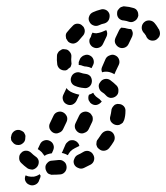

<svg xmlns="http://www.w3.org/2000/svg" viewBox="-20 -557 520 600"><path d="M104 2 101 10Q97 18 88 21Q79 24 71 20Q63 17 59 8Q56 0 60 -9Q64 -7 68 -6Q77 -4 86 -5Q96 -7 103 -12Q104 -12 104 -13Q105 -10 107 -8Q107 -6 106 -3Q106 -1 104 2ZM122 -32Q122 -28 124 -24Q126 -19 129 -16Q132 -13 137 -12Q141 -10 145 -11Q157 -11 169 -12Q178 -13 184 -21Q189 -28 188 -37Q187 -47 180 -52Q173 -58 163 -57Q154 -56 143 -55Q134 -55 128 -48Q121 -41 122 -32ZM63 -86Q61 -86 59 -86Q57 -86 55 -85Q54 -85 52 -84Q51 -83 49 -82Q48 -81 47 -80Q40 -74 40 -65Q39 -55 46 -48Q55 -39 66 -31Q69 -29 74 -28Q78 -27 82 -27Q87 -28 91 -31Q94 -33 97 -37Q102 -44 101 -54Q99 -63 91 -68Q84 -73 78 -79Q75 -82 71 -84Q67 -86 63 -86ZM212 -43Q216 -35 225 -32Q233 -28 242 -32Q253 -37 264 -43Q272 -48 274 -57Q276 -66 271 -74Q267 -82 257 -85Q248 -87 240 -82Q232 -77 223 -73Q215 -69 212 -60Q208 -52 212 -43ZM135 -117Q144 -113 147 -104Q150 -96 146 -87L142 -78Q134 -77 126 -74Q122 -72 119 -70Q117 -72 116 -74Q111 -82 104 -87Q101 -89 98 -91L105 -106Q109 -115 118 -118Q127 -121 135 -117ZM175 -83 185 -106Q187 -110 191 -113Q194 -116 198 -118Q202 -119 207 -119Q211 -119 215 -117Q220 -115 224 -110Q227 -106 228 -101Q221 -97 214 -94Q206 -90 200 -84Q195 -78 192 -72Q185 -76 178 -78Q175 -79 173 -79Q173 -80 174 -81Q174 -82 175 -83ZM281 -106Q282 -101 284 -97Q286 -94 290 -91Q297 -85 306 -86Q315 -87 321 -94Q329 -104 335 -114Q340 -122 338 -131Q336 -140 329 -145Q321 -150 312 -148Q303 -146 297 -138Q292 -130 286 -122Q283 -119 282 -115Q281 -110 281 -106ZM55 -143Q52 -146 48 -148Q44 -150 40 -151Q30 -152 23 -146Q16 -140 15 -131Q15 -130 14 -128Q14 -124 15 -119Q17 -115 20 -112Q23 -108 27 -106Q31 -104 35 -104Q44 -103 51 -109Q59 -115 59 -125Q59 -125 59 -126Q60 -131 59 -135Q57 -139 55 -143ZM147 -142Q156 -138 164 -142Q173 -145 177 -153L188 -176Q192 -185 189 -193Q185 -202 177 -206Q169 -210 160 -207Q151 -204 147 -195L136 -172Q132 -164 135 -155Q139 -146 147 -142ZM227 -142Q236 -138 244 -142Q253 -145 257 -153L268 -176Q270 -180 270 -185Q270 -189 269 -193Q267 -197 264 -201Q261 -204 257 -206Q249 -210 240 -207Q231 -204 227 -195L216 -172Q212 -164 215 -155Q219 -146 227 -142ZM340 -167Q344 -166 348 -166Q353 -166 357 -169Q361 -171 364 -174Q366 -177 368 -182Q372 -195 372 -209Q373 -218 367 -225Q360 -232 351 -232Q347 -233 342 -231Q338 -230 335 -226Q332 -223 330 -219Q328 -215 328 -211Q327 -203 325 -195Q322 -186 326 -178Q331 -170 340 -167ZM271 -267Q265 -263 258 -261Q256 -257 256 -252Q256 -248 257 -244Q259 -240 262 -236Q265 -233 269 -231Q277 -227 285 -230Q293 -233 298 -240Q296 -242 294 -244Q291 -248 287 -250Q279 -255 274 -262Q273 -265 271 -267ZM188 -282 178 -261Q174 -253 177 -244Q180 -235 189 -231Q197 -227 206 -230Q215 -234 219 -242L228 -261Q218 -263 208 -267Q200 -270 194 -275Q190 -278 188 -282ZM343 -257Q350 -263 350 -272Q351 -282 345 -289Q335 -299 324 -307Q316 -312 307 -310Q298 -308 293 -300Q287 -293 289 -284Q291 -274 299 -269Q306 -265 311 -259Q317 -252 326 -251Q336 -251 343 -257ZM267 -301Q268 -310 263 -318Q257 -325 248 -326Q239 -327 231 -330Q223 -333 214 -329Q206 -325 203 -317Q199 -308 203 -299Q207 -291 216 -288Q228 -283 242 -282Q251 -280 259 -286Q266 -292 267 -301ZM336 -326Q336 -325 337 -325Q338 -326 339 -328Q340 -329 340 -331L351 -354Q355 -362 352 -371Q349 -380 340 -384Q332 -388 323 -384Q314 -381 310 -373L300 -350Q298 -346 297 -341Q297 -336 299 -331Q301 -332 302 -332Q311 -334 321 -332Q329 -330 336 -326ZM203 -355Q204 -359 203 -363Q202 -371 203 -379Q204 -388 198 -395Q192 -403 183 -403Q178 -404 174 -403Q170 -401 166 -398Q163 -396 161 -392Q158 -388 158 -383Q157 -369 159 -355Q161 -346 168 -341Q176 -336 185 -337Q186 -337 188 -338Q189 -338 190 -339Q190 -339 190 -339Q195 -344 200 -347Q202 -351 203 -355ZM266 -344 271 -354Q275 -362 272 -371Q269 -380 260 -384Q256 -386 252 -386Q247 -386 243 -384Q239 -383 236 -380Q232 -377 230 -373L226 -363Q226 -359 226 -354Q233 -354 239 -351Q244 -349 250 -349Q259 -348 266 -344ZM298 -457Q305 -460 312 -463Q315 -458 315 -453Q315 -447 313 -443L302 -420Q298 -411 289 -408Q280 -405 272 -409Q265 -412 261 -420Q258 -427 260 -435Q262 -438 264 -442Q265 -446 266 -449L269 -455Q275 -453 281 -453Q290 -454 298 -457ZM352 -409Q360 -405 369 -408Q378 -411 382 -420L393 -443Q395 -448 395 -454Q394 -461 390 -466Q383 -466 376 -468Q370 -470 365 -470Q362 -470 360 -471Q357 -469 355 -467Q353 -464 352 -462L341 -439Q337 -430 340 -422Q344 -413 352 -409ZM186 -441Q186 -436 189 -433Q191 -429 194 -426Q202 -420 211 -421Q220 -423 226 -430Q232 -437 238 -444Q241 -447 243 -451Q245 -456 245 -460Q245 -465 243 -469Q242 -473 238 -476Q232 -483 222 -483Q213 -483 207 -476Q198 -467 190 -457Q187 -454 186 -450Q185 -445 186 -441ZM463 -485Q457 -492 448 -493Q438 -494 431 -488Q424 -482 423 -473Q422 -464 428 -456Q433 -451 435 -447Q436 -446 436 -446Q438 -439 444 -434Q450 -430 457 -430Q467 -430 473 -437Q480 -443 480 -453Q480 -458 477 -465Q475 -467 473 -471Q469 -478 463 -485ZM259 -490Q263 -481 271 -478Q280 -474 289 -478Q297 -482 307 -484Q316 -487 320 -495Q324 -504 322 -513Q319 -522 311 -526Q302 -530 294 -527Q282 -524 271 -519Q262 -515 259 -507Q255 -498 259 -490ZM354 -532Q351 -529 348 -525Q346 -521 346 -517Q345 -507 351 -500Q358 -493 367 -493Q375 -492 383 -489Q392 -486 400 -491Q408 -495 411 -504Q413 -508 412 -512Q412 -517 410 -521Q408 -525 405 -528Q401 -531 397 -532Q384 -536 370 -537Q366 -538 362 -536Q357 -535 354 -532Z"/></svg>

Font: FRB American Cursive Guidelines Dashed Extrabold
Style: Bold Italic
Weight: 800
Italic angle: -25°
Version: Version 2.0;Modular Font Editor K font №1